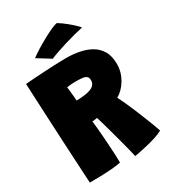

<svg xmlns="http://www.w3.org/2000/svg" viewBox="-209 -968 966 1086"><g transform="rotate(-30 273.5 -425.5)"><path d="M50.5 12Q47.5 -44.5 43 -126Q38.5 -207.5 33.8 -300.2Q29 -393 24.8 -484.5Q20.5 -576 17 -651.5Q38 -653.5 71.8 -655.8Q105.5 -658 144.8 -660.2Q184 -662.5 221.5 -664Q259 -665.5 287 -665.5Q326.5 -665.5 367.2 -658.2Q408 -651 442.5 -632.5Q477 -614 498 -580Q519 -546 519 -492Q519 -440.5 491.8 -394.2Q464.5 -348 425 -326.5Q436.5 -304 450.2 -273.8Q464 -243.5 477.8 -210.2Q491.5 -177 504.2 -145Q517 -113 527 -86.8Q537 -60.5 542 -44.5Q523.5 -33.5 493 -23.8Q462.5 -14 430.5 -6.5Q398.5 1 375.2 5.5Q352 10 348 10.5Q345 -4 337.5 -34Q330 -64 320 -101.2Q310 -138.5 300 -175.2Q290 -212 281.5 -241.5Q273 -271 268.5 -284.5Q262 -283.5 257.2 -282.5Q252.5 -281.5 247.8 -281.2Q243 -281 236 -280.5Q238 -266.5 240.5 -240.2Q243 -214 245.5 -181Q248 -148 250.2 -113.8Q252.5 -79.5 253.8 -49.8Q255 -20 255 -1Q230 4.5 194.8 7.2Q159.5 10 121.8 11Q84 12 50.5 12ZM218 -427.5Q229.5 -427.5 242.2 -428.2Q255 -429 274 -431.5Q296 -434.5 312.2 -441Q328.5 -447.5 337.2 -458.8Q346 -470 346 -486Q346 -504 336.5 -511.8Q327 -519.5 309 -521.5Q291 -523.5 265 -523.5Q257 -523.5 248.8 -523Q240.5 -522.5 233 -521.8Q225.5 -521 219.2 -520.2Q213 -519.5 209 -519Q210 -510.5 211 -501Q212 -491.5 213.2 -481.5Q214.5 -471.5 215.2 -461.8Q216 -452 216.8 -443.2Q217.5 -434.5 218 -427.5ZM340 -863Q367.5 -846 391.5 -826.2Q415.5 -806.5 431.5 -791Q447.5 -775.5 451 -770Q427 -765 394.5 -756.5Q362 -748 328 -737.8Q294 -727.5 265 -717.2Q236 -707 219.5 -699.5L134 -752.5Q155 -768.5 185 -787Q215 -805.5 246.2 -822.5Q277.5 -839.5 303 -850.8Q328.5 -862 340 -863Z"/></g></svg>

Font: Grandstander Thin Black
Style: Regular
Weight: 900
Version: Version 1.200